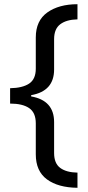

<svg xmlns="http://www.w3.org/2000/svg" viewBox="-20 -734 420 912"><path d="M348 158Q256 157 203 118Q150 79 150 -1V-148Q150 -199 118.5 -220.5Q87 -242 28 -242V-315Q87 -316 118.5 -337Q150 -358 150 -408V-556Q150 -636 205 -675Q260 -714 348 -714V-642Q296 -641 266.5 -619Q237 -597 237 -548V-404Q237 -301 128 -282V-276Q237 -257 237 -154V-7Q237 42 266 63.5Q295 85 348 86Z"/></svg>

Font: Noto Music
Style: Regular
Weight: 400
Designer: Monotype Design Team, Benjamin Yang
Foundry: Monotype Imaging Inc.
Version: Version 2.002; ttfautohint (v1.8.4.7-5d5b)